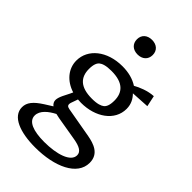

<svg xmlns="http://www.w3.org/2000/svg" viewBox="-287 -875 1194 1194"><g transform="rotate(45 310.0 -278.0)"><path d="M274.5 -182C400 -182 501.5 -251.5 501.5 -356C501.5 -399 483 -429 460.5 -452L580.5 -459L565 -531.5C514 -529 462.5 -507 432 -489.5C394.5 -513.5 349.5 -525.5 296 -525.5C161 -525.5 67.5 -448.5 67.5 -347.5C67.5 -276.5 117 -217.5 194 -193.5L185.5 -175C174 -151 149 -110 149 -82.5C149 -68 155.5 -55.5 168.5 -45.5L118.5 -14C60 23.5 33.5 55 33.5 96.5C33.5 178 136 216 268 216C440 216 576.5 153.5 576.5 43.5C576.5 -36.5 508 -57 451.5 -67.5L251 -103C231.5 -106.5 223 -114 229.5 -137L246 -183.5C255 -182.5 264.5 -182 274.5 -182ZM411.5 -338.5C411.5 -299 402 -278.5 389 -268C375.5 -257.5 352 -248 303.5 -248C200.5 -248 160 -293.5 160 -366C160 -405.5 169.5 -426 182.5 -436.5C195.5 -447 219.5 -456.5 268 -456.5C370.5 -456.5 411.5 -411 411.5 -338.5ZM310 -643C351 -643 379.5 -667.5 379.5 -707.5C379.5 -747.5 351 -771.5 310 -771.5C269 -771.5 240.5 -747.5 240.5 -707.5C240.5 -667.5 269 -643 310 -643ZM126 77.5C126 32.5 170 -1.5 215 -25C224 -22.5 234 -20.5 245 -18.5L404 8.5C459 18 488 34.5 488 65.5C488 123 393 152 284.5 152C187.5 152 126 128.5 126 77.5Z"/></g></svg>

Font: Monaspace Argon
Style: Regular
Weight: 400
Designer: Riley Cran & the Lettermatic Team
Foundry: Lettermatic
Version: Version 1.200 (Monaspace Argon)